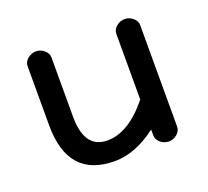

<svg xmlns="http://www.w3.org/2000/svg" viewBox="-82 -504 662 612"><g transform="rotate(-20 249.5 -198.5)"><path d="M395 9Q379 9 366.5 -1.5Q354 -12 354 -27V-46Q281 9 212 9Q53 9 53 -170V-371Q53 -385 65.5 -395.5Q78 -406 94 -406Q109 -406 121.5 -395.5Q134 -385 134 -371V-170Q134 -61 212 -61Q284 -61 354 -148V-371Q354 -385 366.5 -395.5Q379 -406 395 -406Q410 -406 422.5 -395.5Q435 -385 435 -371V-27Q435 -12 422.5 -1.5Q410 9 395 9Z"/></g></svg>

Font: Hoogli Semibold
Style: Regular
Weight: 600
Designer: Anand Singh Naorem
Foundry: Brand New Type
Version: Version 1.00 b007